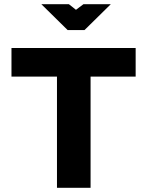

<svg xmlns="http://www.w3.org/2000/svg" viewBox="-20 -900 705 920"><path d="M630 -670H35V-533H253V0H414V-533H630ZM178 -880 304 -756H385L511 -880H380L344 -853L310 -880Z"/></svg>

Font: LT Wave Alt Black
Style: Regular
Weight: 900
Designer: Daniel Lyons
Version: Version 2.5 (Glyphs App)